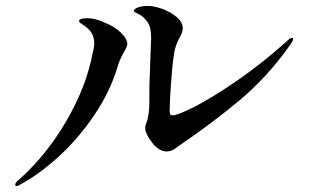

<svg xmlns="http://www.w3.org/2000/svg" viewBox="-20 -645 1040 644"><path d="M493 -163Q467 -196 467 -216Q467 -224 470 -230Q481 -256 481 -305V-342Q481 -366 482 -379Q482 -393 485 -468Q487 -504 487 -516Q487 -554 476 -569Q462 -590 445.5 -597.5Q429 -605 429 -608Q429 -615 442.5 -620Q456 -625 476 -625Q498 -625 526 -614.5Q554 -604 573.5 -587Q593 -570 593 -550Q593 -538 583 -520Q568 -493 564 -466Q558 -429 553.5 -365Q549 -301 549 -273Q549 -258 558 -258Q576 -258 634.5 -288Q693 -318 774.5 -374Q856 -430 939 -504Q953 -518 959 -518Q963 -518 963 -514Q963 -507 950 -490Q876 -386 783.5 -308.5Q691 -231 573 -151Q558 -137 539 -137Q515 -137 493 -163ZM31 -25Q31 -32 41 -40Q135 -123 202.5 -239Q270 -355 291 -468Q296 -485 296 -501Q296 -536 264 -558Q245 -570 245 -574Q245 -579 252.5 -581.5Q260 -584 273 -584Q298 -584 327 -571Q363 -557 385 -536Q407 -515 407 -498Q407 -489 396 -471Q380 -442 375 -423Q349 -336 295 -257Q241 -178 176 -119Q111 -60 48 -26Q40 -21 37 -21Q31 -21 31 -25Z"/></svg>

Font: Shippori Mincho SemiBold
Style: Regular
Weight: 600
Designer: FONTDASU
Foundry: FONTDASU / Google Inc. / but / Adobe
Version: Version 3.110; ttfautohint (v1.8.3)